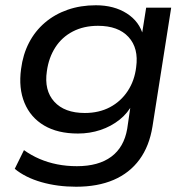

<svg xmlns="http://www.w3.org/2000/svg" viewBox="-20 -520 721 729"><path d="M269 189Q198 189 137 171.5Q76 154 36 121L71 50Q99 70 130.5 83.5Q162 97 197.5 104Q233 111 272 111Q354 111 402.5 75Q451 39 463 -31L477 -127H484Q466 -91 434 -65.5Q402 -40 361.5 -26.5Q321 -13 276 -13Q199 -13 147.5 -43.5Q96 -74 73 -129.5Q50 -185 60 -258Q67 -313 90 -357.5Q113 -402 150.5 -434Q188 -466 237 -483Q286 -500 344 -500Q413 -500 461.5 -469Q510 -438 524 -384H518L535 -491H630L559 -40Q547 35 509.5 86Q472 137 411.5 163Q351 189 269 189ZM302 -91Q356 -91 397.5 -113Q439 -135 465 -174.5Q491 -214 497 -265Q507 -337 468 -379.5Q429 -422 352 -422Q298 -422 256.5 -400.5Q215 -379 190 -340Q165 -301 158 -250Q147 -177 186 -134Q225 -91 302 -91Z"/></svg>

Font: Nunito Sans 10pt SemiExpanded Medium
Style: Italic
Weight: 500
Width: 6
Italic angle: -9°
Designer: Vernon Adams
Foundry: Vernon Adams
Version: Version 3.101;gftools[0.9.27]